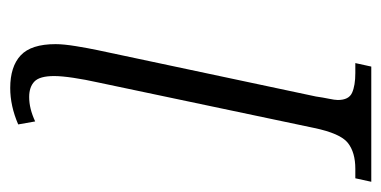

<svg xmlns="http://www.w3.org/2000/svg" viewBox="-210 -544 764 385"><g transform="rotate(90 172.5 -352.0)"><path d="M157 10Q114 10 91.5 -11Q69 -32 69 -81Q69 -97 73 -121.5Q77 -146 81 -165L174 -603Q176 -617 178.5 -629Q181 -641 181 -647Q181 -669 166.5 -675.5Q152 -682 127 -682H107L114 -714H345L338 -682H319Q286 -682 267 -667Q248 -652 237 -599L146 -167Q140 -140 136.5 -116.5Q133 -93 133 -78Q133 -49 144 -38.5Q155 -28 175 -28Q187 -28 199 -31Q211 -34 224 -40L230 -6Q193 10 157 10Z"/></g></svg>

Font: Noto Serif Condensed Light
Style: Italic
Weight: 300
Width: 3
Italic angle: -12°
Designer: Monotype Design Team
Foundry: Monotype Imaging Inc.
Version: Version 2.014; ttfautohint (v1.8.4.7-5d5b)